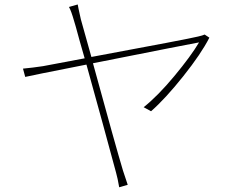

<svg xmlns="http://www.w3.org/2000/svg" viewBox="-20 -791 1040 836"><path d="M871.1 -640.6 891.6 -627Q856.4 -557.6 778.3 -459.5Q700.2 -361.3 637.7 -306.6L605.5 -324.2Q667 -373 739.3 -460Q811.5 -546.9 846.7 -606.4Q812.5 -600.6 384.8 -515.6Q484.4 -151.4 515.6 -47.9Q518.6 -37.1 536.1 13.7L499 24.4Q492.2 -15.6 485.4 -39.1Q434.6 -228.5 356.4 -509.8Q108.4 -460.9 89.8 -456.1L80.1 -492.2Q122.1 -496.1 167 -502.9L348.6 -537.1Q338.9 -570.3 327.1 -612.3Q315.4 -654.3 310.1 -674.3Q304.7 -694.3 302.7 -699.2Q290 -744.1 280.3 -760.7L318.4 -771.5Q319.3 -763.7 332 -707L377.9 -543Q798.8 -621.1 841.8 -631.8Q863.3 -636.7 871.1 -640.6Z"/></svg>

Font: Gen Shin Gothic Monospace ExtraLight
Style: Regular
Weight: 200
Designer: [Source Han Sans]
Ryoko NISHIZUKA  (kana & ideographs); Paul D. Hunt (Latin, Greek & Cyrillic); Wenlong ZHANG  (bopomofo
Version: Version 1.002.20150607